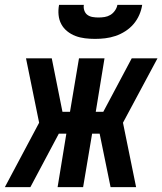

<svg xmlns="http://www.w3.org/2000/svg" viewBox="-46 -770 668 790"><path d="M-26 0 115 -265 61 -530H167L211 -310H242L279 -530H384L348 -310H379L496 -530H602L460 -265L514 0H409L364 -220H333L296 0H191L227 -220H196L79 0ZM345 -610Q324 -610 303.5 -612.5Q283 -615 264.5 -622Q246 -629 230.5 -641.5Q215 -654 206 -671Q197 -688 195 -708.5Q193 -729 197 -750H299Q297 -738 301 -726.5Q305 -715 314 -708.5Q323 -702 335 -700Q347 -698 359 -698Q372 -698 384.5 -700Q397 -702 408 -708.5Q419 -715 427 -726.5Q435 -738 437 -750H539Q536 -729 527 -708.5Q518 -688 503.5 -671Q489 -654 469.5 -641.5Q450 -629 429 -622Q408 -615 387 -612.5Q366 -610 345 -610Z"/></svg>

Font: Iosevka Curly SmBdExObl
Style: Regular
Weight: 600
Width: 7
Italic angle: -9°
Monospace: yes
Designer: Belleve Invis
Foundry: Belleve Invis
Version: Version 11.1.0; ttfautohint (v1.8.3)